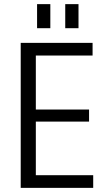

<svg xmlns="http://www.w3.org/2000/svg" viewBox="-20 -907 514 927"><path d="M136 -61H430V0H80V-700H427V-639H136L153 -688V-348L136 -378H410V-320H136L153 -350V-12ZM223 -887V-771H159V-887ZM359 -887V-771H295V-887Z"/></svg>

Font: Pathway Extreme SemiCondensed Light
Style: Regular
Weight: 300
Width: 4
Version: Version 1.001;gftools[0.9.26]